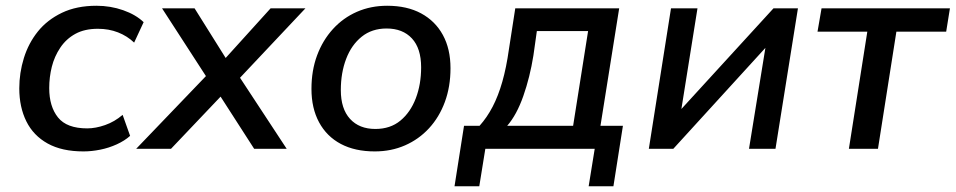

<svg xmlns="http://www.w3.org/2000/svg" viewBox="-20 -517 3320 667"><path d="M270 9Q195 9 145.5 -18.5Q96 -46 71.5 -95.5Q47 -145 47 -210Q47 -264 63 -315.5Q79 -367 111.5 -407.5Q144 -448 195 -472.5Q246 -497 315 -497Q364 -497 408 -481.5Q452 -466 479 -440L446 -369Q422 -392 390 -404.5Q358 -417 320 -417Q274 -417 242 -399.5Q210 -382 189.5 -351.5Q169 -321 160 -285Q151 -249 151 -211Q151 -147 181.5 -109Q212 -71 283 -71Q312 -71 345 -82.5Q378 -94 406 -118L432 -45Q413 -28 385.5 -15.5Q358 -3 328 3Q298 9 270 9Z M453 0 714 -272 712 -227 543 -488H656L775 -298H748L920 -488H1041L797 -229L796 -274L976 0H863L733 -202L765 -201L574 0Z M1282 9Q1213 9 1164 -17Q1115 -43 1088.5 -92Q1062 -141 1062 -208Q1062 -272 1081.5 -324.5Q1101 -377 1136.5 -416Q1172 -455 1220 -476Q1268 -497 1325 -497Q1394 -497 1443 -470.5Q1492 -444 1518.5 -395.5Q1545 -347 1545 -280Q1545 -216 1525.5 -163Q1506 -110 1470.5 -71.5Q1435 -33 1387 -12Q1339 9 1282 9ZM1284 -69Q1336 -69 1371 -98Q1406 -127 1424.5 -175.5Q1443 -224 1443 -283Q1443 -349 1411 -383.5Q1379 -418 1323 -418Q1272 -418 1236.5 -389.5Q1201 -361 1182.5 -312.5Q1164 -264 1164 -204Q1164 -139 1196 -104Q1228 -69 1284 -69Z M1559 130 1592 -80H1646Q1672 -109 1691.5 -146.5Q1711 -184 1725 -233Q1739 -282 1748 -346L1770 -488H2131L2066 -80H2144L2111 130H2025L2046 0H1666L1645 130ZM1742 -80H1971L2023 -409H1845L1833 -324Q1821 -249 1798 -183.5Q1775 -118 1742 -80Z M2234 0 2311 -488H2403L2341 -100H2312L2667 -488H2752L2674 0H2582L2645 -388H2673L2319 0Z M2929 0 2993 -407H2820L2834 -488H3280L3267 -407H3094L3030 0Z"/></svg>

Font: Nunito Sans 12pt SemiBold
Style: Italic
Weight: 600
Italic angle: -9°
Designer: Vernon Adams
Foundry: Vernon Adams
Version: Version 3.101;gftools[0.9.27]